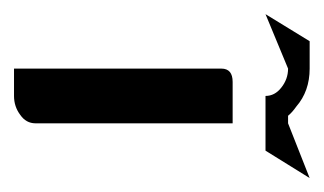

<svg xmlns="http://www.w3.org/2000/svg" viewBox="-144 -348 462 274"><g transform="rotate(90 87.0 -211.0)"><path d="M47.9 0V-295.9Q47.9 -312 66.9 -312H126V-30.8Q126 -17.1 113.8 -8.8Q102.1 0 86.9 0ZM-29.8 -358.9 8.8 -421.9H47.9Q80.1 -421.9 102.1 -402.8Q110.4 -397 115.2 -391.1H126L204.1 -421.9L165 -358.9H86.9Q86.9 -372.1 75.2 -381.3Q63 -391.1 47.9 -391.1Z"/></g></svg>

Font: Hhenum
Style: Regular
Weight: 400
Designer: T. Christopher White
Version: Version 1.0